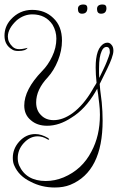

<svg xmlns="http://www.w3.org/2000/svg" viewBox="-23 -631 525 855"><path d="M221 204Q162 204 113 178Q61 153 41 107Q34 93 34 72Q34 31 63 -1Q93 -34 134 -34Q161 -34 190 -17Q196 -13 196 -10Q196 -9 194 -9Q190 -9 188 -11Q166 -24 145 -24Q110 -24 82 7Q56 36 56 73Q56 90 62 105Q93 175 181 175Q221 175 260 159Q343 124 384 44Q422 -26 422 -120Q422 -145 419 -169L416 -193Q415 -207 410 -236L404 -226Q402 -222 402 -222Q356 -144 295 -107Q241 -71 187 -71Q142 -71 114 -96Q85 -120 85 -161Q85 -232 164 -314Q191 -341 209 -379Q228 -418 228 -459Q228 -492 211 -521Q180 -567 121 -567Q84 -567 52 -541Q12 -504 12 -468Q12 -443 33 -423Q44 -412 63 -412Q74 -412 87 -415Q98 -418 100 -418Q91 -404 59 -404Q41 -404 32 -410Q-3 -430 -3 -472Q-3 -513 25 -544Q64 -587 120 -587Q177 -587 214 -551Q253 -515 253 -450Q253 -406 235 -361Q217 -317 190 -287Q138 -232 138 -175Q138 -139 160 -118Q181 -96 216 -96Q257 -96 300 -127Q349 -163 388 -230L396 -244Q399 -248 401.5 -252.5Q404 -257 407 -262Q405 -281 404 -298Q403 -315 403 -330Q403 -341 403.5 -350.5Q404 -360 405 -368Q410 -406 425 -424Q439 -441 455 -441Q466 -441 473 -432Q482 -423 482 -405Q482 -392 474 -370Q468 -353 454.5 -325Q441 -297 421 -257Q421 -244 430 -176Q432 -155 433 -134.5Q434 -114 434 -94Q434 133 290 192Q260 204 221 204ZM419 -284Q430 -307 438.5 -324.5Q447 -342 452 -355Q463 -382 466 -395V-401Q466 -422 451 -422Q438 -422 430 -404Q424 -391 421 -372.5Q418 -354 418 -325Q418 -316 418 -305.5Q418 -295 419 -284ZM427 -570Q409 -570 409 -591Q409 -611 434 -611Q451 -611 451 -595Q451 -570 427 -570ZM342 -570Q324 -570 324 -591Q324 -611 349 -611Q366 -611 366 -595Q366 -570 342 -570Z"/></svg>

Font: Puppies Play
Style: Regular
Weight: 400
Designer: Robert E. Leuschke
Foundry: Robert E. Leuschke
Version: Version 1.010; ttfautohint (v1.8.3)